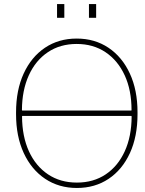

<svg xmlns="http://www.w3.org/2000/svg" viewBox="-20 -910 710 940"><path d="M356.4 10.3Q268.1 10.3 200.9 -34.7Q133.8 -79.6 96.2 -160.9Q58.6 -242.2 58.6 -351.1V-359.9Q58.6 -468.8 95.9 -550Q133.3 -631.3 200.2 -676.3Q267.1 -721.2 355.5 -721.2Q443.8 -721.2 511 -676.3Q578.1 -631.3 615.7 -550Q653.3 -468.8 653.3 -359.9V-351.1Q653.3 -241.7 616 -160.4Q578.6 -79.1 511.7 -34.4Q444.8 10.3 356.4 10.3ZM356.4 -16.1Q437.5 -16.1 497.6 -56.4Q557.6 -96.7 590.8 -169.4Q624 -242.2 624.5 -339.8L623 -342.3H88.9L87.9 -339.8Q88.4 -242.2 121.6 -169.4Q154.8 -96.7 215.1 -56.4Q275.4 -16.1 356.4 -16.1ZM88.9 -368.7H623L624 -371.1Q624 -468.3 590.6 -541Q557.1 -613.8 496.8 -654.3Q436.5 -694.8 355.5 -694.8Q274.4 -694.8 214.4 -654.5Q154.3 -614.3 121.1 -541.3Q87.9 -468.3 87.4 -371.1ZM415.5 -822.8V-890.1H450.7V-822.8ZM259.3 -822.8V-890.1H294.9V-822.8Z"/></svg>

Font: Roboto Slab LO Thin
Style: Regular
Weight: 250
Designer: Google
Version: Version 2.00;September 28, 2018;FontCreator 11.5.0.2427 64-b